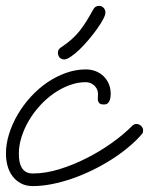

<svg xmlns="http://www.w3.org/2000/svg" viewBox="-75 -626 508 655"><path d="M279.8 -269.5Q269.5 -269.5 265.1 -272.9Q260.7 -276.4 259.5 -281.5Q258.3 -286.6 258.8 -293Q259.3 -299.3 259.3 -305.2Q259.3 -322.3 246.8 -334Q234.4 -345.7 217.8 -345.7Q189.5 -345.7 161.4 -335.2Q133.3 -324.7 107.9 -306.9Q82.5 -289.1 60.8 -265.1Q39.1 -241.2 23.2 -214.1Q7.3 -187 -1.7 -158.2Q-10.7 -129.4 -10.7 -101.6Q-10.7 -88.9 -8.8 -76.9Q-6.8 -64.9 -1.7 -55.4Q3.4 -45.9 12.9 -40Q22.5 -34.2 37.1 -34.2Q80.1 -34.2 127.7 -48.8Q175.3 -63.5 220.9 -86.7Q266.6 -109.9 306.9 -138.7Q347.2 -167.5 375 -195.8Q382.3 -203.1 390.6 -203.1Q398.9 -203.1 406 -196.8Q413.1 -190.4 413.1 -182.1Q413.1 -173.8 411.6 -171.9Q410.2 -169.9 407.2 -166.5Q387.7 -144 361.3 -122.3Q335 -100.6 304.2 -81.1Q273.4 -61.5 239.7 -45.2Q206.1 -28.8 171.4 -16.8Q136.7 -4.9 102.5 2Q68.4 8.8 37.1 8.8Q13.7 8.8 -3.7 -0.5Q-21 -9.8 -32.5 -25.1Q-43.9 -40.5 -49.3 -60.3Q-54.7 -80.1 -54.7 -101.6Q-54.7 -135.3 -43.9 -169.4Q-33.2 -203.6 -14.4 -235.6Q4.4 -267.6 30 -295.7Q55.7 -323.7 85.9 -344.5Q116.2 -365.2 149.9 -377.2Q183.6 -389.2 217.8 -389.2Q235.8 -389.2 251.5 -383.1Q267.1 -377 278.6 -365.7Q290 -354.5 296.4 -339.1Q302.7 -323.7 302.7 -305.2Q302.7 -299.8 301.8 -293.5Q300.8 -287.1 298.3 -281.7Q295.9 -276.4 291.5 -272.9Q287.1 -269.5 279.8 -269.5ZM263.2 -606Q272.5 -606 278.6 -599.1Q284.7 -592.3 284.7 -583.5Q284.7 -575.2 276.9 -560.3Q269 -545.4 256.3 -527.6Q243.7 -509.8 228 -491.2Q212.4 -472.7 196.8 -457.5Q181.2 -442.4 167 -432.9Q152.8 -423.3 144 -423.3Q134.3 -423.3 128.4 -429.9Q122.6 -436.5 122.6 -446.3Q122.6 -457 131.8 -463.4Q153.8 -478 169.2 -491.7Q184.6 -505.4 196.8 -520.8Q209 -536.1 220 -554Q231 -571.8 243.7 -594.7Q250 -606 263.2 -606Z"/></svg>

Font: Helvetia Verbundene
Style: Regular
Weight: 400
Designer: Peter Wiegel, original typeface by Carl Albert Fahrenwaldt 1901
Foundry: Peter Wiegel
Version: Version 2.000